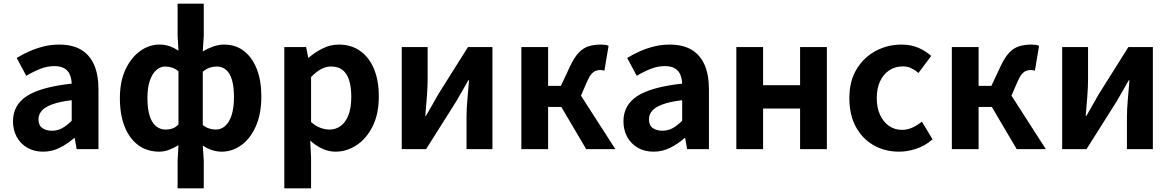

<svg xmlns="http://www.w3.org/2000/svg" viewBox="-20 -818 6422 1053"><path d="M216.4 13.8Q166.9 13.8 129.6 -7.9Q92.4 -29.5 71.8 -67.2Q51.2 -105 51.2 -152.6Q51.2 -242.2 127.9 -291.6Q204.7 -341 373.3 -359.4Q372.2 -386.8 363.1 -408.6Q354 -430.4 333.4 -442.9Q312.8 -455.5 278.1 -455.5Q239.3 -455.5 201.3 -440.5Q163.3 -425.6 124 -402.4L71.7 -500.1Q105.1 -520.7 142.2 -537.1Q179.3 -553.4 220.3 -563.5Q261.3 -573.5 305.1 -573.5Q376.4 -573.5 424 -545.7Q471.6 -517.8 495.9 -463Q520.1 -408.3 520.1 -327V0H400.4L389.9 -59.9H385.4Q349.3 -28.4 307 -7.3Q264.8 13.8 216.4 13.8ZM264.7 -101.1Q296.1 -101.1 321.6 -115.4Q347.1 -129.7 373.3 -155.8V-268.4Q305.4 -260.3 265.2 -245.2Q225 -230.1 208.1 -209.7Q191.1 -189.3 191.1 -163.8Q191.1 -130.8 211.7 -116Q232.3 -101.1 264.7 -101.1Z M954.1 214.9V61.6L958.8 -22.1Q936.8 -7.8 909.3 3Q881.8 13.8 853 13.8Q787.8 13.8 739.4 -21.2Q691 -56.2 664.2 -122Q637.5 -187.8 637.5 -279.9Q637.5 -371.2 668.2 -436.8Q698.9 -502.4 748.5 -538Q798 -573.5 853 -573.5Q886.4 -573.5 911.8 -564.1Q937.2 -554.6 958.8 -540.2L954.1 -621.4V-797.9H1097.5V-621.4L1092.1 -536.1Q1118.3 -551.7 1148.5 -562.6Q1178.7 -573.5 1208.7 -573.5Q1272.7 -573.5 1318.2 -538.1Q1363.7 -502.6 1388.5 -439.1Q1413.3 -375.6 1413.3 -288.9Q1413.3 -192.9 1382.9 -125Q1352.5 -57.1 1303.1 -21.7Q1253.6 13.8 1195.7 13.8Q1169.1 13.8 1142.8 5.3Q1116.4 -3.2 1092.1 -19.7L1097.5 61.6V214.9ZM889.6 -107.4Q909.2 -107.4 925.7 -113.2Q942.3 -119 958.8 -135.3V-427Q941.7 -441.5 922.7 -447.4Q903.6 -453.2 885.6 -453.2Q859.3 -453.2 837 -433.4Q814.8 -413.7 801.7 -375.7Q788.6 -337.8 788.6 -281.5Q788.6 -193.8 815 -150.6Q841.4 -107.4 889.6 -107.4ZM1163.2 -107.4Q1192.2 -107.4 1214.7 -126.9Q1237.3 -146.4 1250.2 -186.2Q1263.2 -226.1 1263.2 -286.6Q1263.2 -340.3 1252.8 -377.5Q1242.4 -414.6 1221.2 -433.9Q1200.1 -453.2 1167.5 -453.2Q1148.7 -453.2 1130.6 -447.1Q1112.4 -441 1092.1 -424.7V-132.5Q1110.8 -117.8 1129.5 -112.6Q1148.2 -107.4 1163.2 -107.4Z M1539.3 214.9V-559.8H1659L1670.4 -501.9H1673.2Q1708.3 -532.1 1750.5 -552.8Q1792.7 -573.5 1837.8 -573.5Q1906.7 -573.5 1956 -538.1Q2005.4 -502.6 2031.5 -439.1Q2057.6 -375.6 2057.6 -288.9Q2057.6 -192.9 2023.6 -125Q1989.5 -57.1 1935.3 -21.7Q1881.2 13.8 1819.7 13.8Q1783.5 13.8 1748.4 -2.2Q1713.2 -18.1 1681.3 -46.8L1686 44.4V214.9ZM1787.6 -107.4Q1821 -107.4 1848.1 -126.9Q1875.2 -146.4 1890.9 -186.2Q1906.5 -226.1 1906.5 -286.6Q1906.5 -340.3 1894.9 -377.5Q1883.2 -414.6 1859.1 -433.9Q1835.1 -453.2 1795.8 -453.2Q1767.5 -453.2 1741.2 -439Q1715 -424.9 1686 -395.7V-148.7Q1712.7 -125.3 1739 -116.3Q1765.2 -107.4 1787.6 -107.4Z M2183.3 0V-559.8H2325.3V-383.2Q2325.3 -340.9 2321.1 -287.8Q2316.9 -234.6 2312.5 -182.4H2316Q2330.6 -208.2 2350.2 -241.8Q2369.7 -275.5 2383.4 -300.5L2546.4 -559.8H2680.7V0H2538.6V-176.4Q2538.6 -218.8 2543.3 -272Q2548 -325.2 2552.4 -377.4H2548.2Q2533.7 -352.4 2514.4 -317.9Q2495.2 -283.5 2480.5 -259.3L2316.8 0Z M2839.3 0V-559.8H2986V-347.2H3056.2L3107.1 -455.6Q3130.5 -504.9 3154.7 -530Q3179 -555.2 3208.8 -564.4Q3238.6 -573.5 3276 -573.5Q3287.6 -573.5 3298.4 -572.2Q3309.2 -570.8 3317.7 -566.4L3294.6 -429.8Q3289.9 -431.8 3284.9 -433Q3280 -434.1 3274 -434.1Q3260 -434.1 3247.7 -429.8Q3235.5 -425.5 3224 -412.4Q3212.4 -399.4 3200.3 -372.1L3166.3 -293.4L3354.9 0H3195L3058.4 -231.7H2986V0Z M3564.4 13.8Q3514.9 13.8 3477.6 -7.9Q3440.4 -29.5 3419.8 -67.2Q3399.2 -105 3399.2 -152.6Q3399.2 -242.2 3475.9 -291.6Q3552.7 -341 3721.3 -359.4Q3720.2 -386.8 3711.1 -408.6Q3702 -430.4 3681.4 -442.9Q3660.8 -455.5 3626.1 -455.5Q3587.3 -455.5 3549.3 -440.5Q3511.3 -425.6 3472 -402.4L3419.7 -500.1Q3453.1 -520.7 3490.2 -537.1Q3527.3 -553.4 3568.3 -563.5Q3609.3 -573.5 3653.1 -573.5Q3724.4 -573.5 3772 -545.7Q3819.6 -517.8 3843.9 -463Q3868.1 -408.3 3868.1 -327V0H3748.4L3737.9 -59.9H3733.4Q3697.3 -28.4 3655 -7.3Q3612.8 13.8 3564.4 13.8ZM3612.7 -101.1Q3644.1 -101.1 3669.6 -115.4Q3695.1 -129.7 3721.3 -155.8V-268.4Q3653.4 -260.3 3613.2 -245.2Q3573 -230.1 3556.1 -209.7Q3539.1 -189.3 3539.1 -163.8Q3539.1 -130.8 3559.7 -116Q3580.3 -101.1 3612.7 -101.1Z M4018.3 0V-559.8H4165V-350.9H4368V-559.8H4514.8V0H4368V-222.8H4165V0Z M4910.8 13.8Q4833.7 13.8 4772 -21.1Q4710.3 -55.9 4674.2 -121.7Q4638.2 -187.5 4638.2 -279.9Q4638.2 -372.8 4677.8 -438.4Q4717.4 -503.9 4782.8 -538.7Q4848.1 -573.5 4923.5 -573.5Q4976 -573.5 5016.1 -556.2Q5056.2 -538.8 5086.9 -511.4L5017.1 -417.6Q4996.6 -435.6 4975.9 -444.8Q4955.2 -454 4932.1 -454Q4889.4 -454 4856.9 -432.3Q4824.3 -410.7 4806.4 -371.7Q4788.5 -332.7 4788.5 -279.9Q4788.5 -227.4 4806.5 -188.2Q4824.5 -148.9 4855.7 -127.3Q4886.9 -105.8 4926.7 -105.8Q4957.4 -105.8 4985 -118.8Q5012.7 -131.9 5036 -150.9L5094.4 -53.9Q5054.4 -18.6 5005.8 -2.4Q4957.2 13.8 4910.8 13.8Z M5200.3 0V-559.8H5347V-347.2H5417.2L5468.1 -455.6Q5491.5 -504.9 5515.7 -530Q5540 -555.2 5569.8 -564.4Q5599.6 -573.5 5637 -573.5Q5648.6 -573.5 5659.4 -572.2Q5670.2 -570.8 5678.7 -566.4L5655.6 -429.8Q5650.9 -431.8 5645.9 -433Q5641 -434.1 5635 -434.1Q5621 -434.1 5608.7 -429.8Q5596.5 -425.5 5585 -412.4Q5573.4 -399.4 5561.3 -372.1L5527.3 -293.4L5715.9 0H5556L5419.4 -231.7H5347V0Z M5805.3 0V-559.8H5947.3V-383.2Q5947.3 -340.9 5943.1 -287.8Q5938.9 -234.6 5934.5 -182.4H5938Q5952.6 -208.2 5972.2 -241.8Q5991.7 -275.5 6005.4 -300.5L6168.4 -559.8H6302.7V0H6160.6V-176.4Q6160.6 -218.8 6165.3 -272Q6170 -325.2 6174.4 -377.4H6170.2Q6155.7 -352.4 6136.4 -317.9Q6117.2 -283.5 6102.5 -259.3L5938.8 0Z"/></svg>

Font: Noto Sans KR Thin
Style: Regular
Weight: 100
Designer: Ryoko NISHIZUKA 西塚涼子 (kana, bopomofo & ideographs); Paul D. Hunt (Latin, Greek & Cyrillic); Sandoll Communications 산돌커뮤니
Foundry: Adobe
Version: Version 2.004-H2;hotconv 1.0.118;makeotfexe 2.5.65603